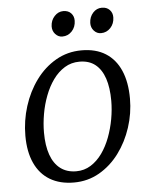

<svg xmlns="http://www.w3.org/2000/svg" viewBox="-54 -793 668 847"><g transform="rotate(-5 280.5 -369.0)"><path d="M323 -568Q386 -568 429.2 -540.8Q472.5 -513.5 495 -462Q517.5 -410.5 517.5 -337.5Q517.5 -272 497.2 -210Q477 -148 440 -98.2Q403 -48.5 352 -19.2Q301 10 239.5 10Q177.5 10 133.5 -16.2Q89.5 -42.5 66.5 -92.8Q43.5 -143 43.5 -214Q43.5 -281 63.5 -344.2Q83.5 -407.5 120.5 -458Q157.5 -508.5 209 -538.2Q260.5 -568 323 -568ZM309.5 -519Q273 -519 243.8 -501Q214.5 -483 192.5 -452.5Q170.5 -422 155.8 -383.2Q141 -344.5 133.8 -302.8Q126.5 -261 126.5 -221Q126.5 -163 141 -122.2Q155.5 -81.5 184 -60Q212.5 -38.5 254 -38.5Q289.5 -38.5 318.2 -56.5Q347 -74.5 368.8 -105Q390.5 -135.5 405 -174Q419.5 -212.5 427 -254Q434.5 -295.5 434.5 -335Q434.5 -393 420.8 -434Q407 -475 379.5 -497Q352 -519 309.5 -519ZM244.5 -636Q226.5 -636 213.5 -650.2Q200.5 -664.5 201 -685Q202 -711.5 218.8 -729.5Q235.5 -747.5 258 -747.5Q280 -747.5 292.5 -734Q305 -720.5 304.5 -700.5Q304 -673 286.8 -654.5Q269.5 -636 244.5 -636ZM415.5 -636Q397.5 -636 384.5 -650.2Q371.5 -664.5 372 -685Q373 -711.5 389.2 -729.5Q405.5 -747.5 428.5 -747.5Q450.5 -747.5 463.2 -734Q476 -720.5 475.5 -700.5Q475 -673 457.8 -654.5Q440.5 -636 415.5 -636Z"/></g></svg>

Font: Merriweather Light
Style: Italic
Weight: 300
Italic angle: -7.8°
Designer: Eben Sorkin
Foundry: Eben Sorkin
Version: Version 2.101